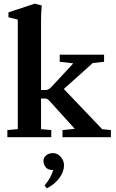

<svg xmlns="http://www.w3.org/2000/svg" viewBox="-20 -746 629 1044"><path d="M20 0V-38.6L76.7 -43.9V-639.6L25.9 -651.9V-678.7L168.5 -726.1L207 -716.3Q203.1 -676.3 203.1 -629.4V-256.8H231Q244.6 -256.8 262.7 -276.4L378.4 -401.4L304.7 -410.2V-448.7H545.9V-410.2L484.4 -403.3L327.1 -262.2L535.6 -43.5L583 -38.6V0H319.8V-38.6L386.7 -45.4L250.5 -195.8Q236.8 -210.4 228.5 -210.4H203.1V-43.9L258.8 -38.6V0ZM234.9 277.8 222.2 262.7Q255.9 223.6 269.5 178.7H268.1Q240.2 178.7 228.3 163.1Q216.3 147.5 216.3 129.4Q216.3 111.3 231 98.9Q245.6 86.4 268.6 86.4Q292 86.4 310.1 106.7Q328.1 127 328.1 152.8Q328.1 187.5 302.5 222.2Q276.9 256.8 234.9 277.8Z"/></svg>

Font: Elstob 8pt
Style: Bold
Weight: 700
Designer: Peter S. Baker
Version: Version 1.015